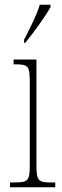

<svg xmlns="http://www.w3.org/2000/svg" viewBox="-20 -786 259 806"><path d="M81 -619V-606H86C124 -653 173 -721 192 -756V-766H147C133 -721 111 -678 81 -619ZM22 0H212V-20H199C139 -20 133 -26 133 -96V-536H37V-516H43C101 -516 105 -508 105 -437V-96C105 -26 99 -20 38 -20H22Z"/></svg>

Font: Noto Serif ExtraCondensed Thin
Style: Regular
Weight: 100
Width: 2
Designer: Monotype Design Team
Foundry: Monotype Imaging Inc.
Version: Version 2.013